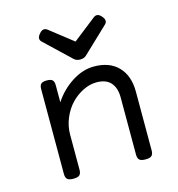

<svg xmlns="http://www.w3.org/2000/svg" viewBox="-103 -773 807 869"><g transform="rotate(-15 300.0 -339.0)"><path d="M167 -344.7V-424.3Q167 -441.4 159.7 -448.7Q152.3 -456.1 133.3 -456.1H132.3Q113.3 -456.1 106 -448.7Q98.6 -441.4 98.6 -424.3V-26.9Q98.6 -9.8 106.7 -2.4Q114.7 4.9 134.8 4.9H135.7Q155.8 4.9 163.8 -2.4Q171.9 -9.8 171.9 -26.9V-191.4Q171.9 -231.9 187.7 -269.3Q203.6 -306.6 228.5 -332.5Q253.4 -358.4 284.9 -374Q316.4 -389.6 347.7 -389.6Q393.1 -389.6 414.8 -364.5Q436.5 -339.4 436.5 -295.4V-26.9Q436.5 -9.8 444.6 -2.4Q452.6 4.9 472.7 4.9H473.6Q493.7 4.9 501.7 -2.4Q509.8 -9.8 509.8 -26.9V-302.7Q509.8 -377 469.2 -419.4Q428.7 -461.9 355 -461.9Q302.7 -461.9 251.5 -429Q200.2 -396 167 -344.7ZM333 -518.1 452.6 -631.8Q470.2 -647.9 449.2 -670.9Q431.2 -691.4 412.6 -676.8L304.7 -592.3L196.8 -676.8Q178.2 -691.4 160.2 -670.9Q139.2 -647.9 156.7 -631.8L276.4 -518.1Q287.1 -508.3 304.7 -508.3Q322.3 -508.3 333 -518.1Z"/></g></svg>

Font: Courier Prime Code
Style: Regular
Weight: 400
Designer: Alan Dague-Greene
Foundry: Quote-Unquote Apps
Version: Version 3.18